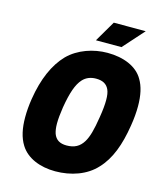

<svg xmlns="http://www.w3.org/2000/svg" viewBox="-128 -973 905 1074"><g transform="rotate(15 324.0 -436.0)"><path d="M325 -759H473L581 -880H396ZM294 8C385 8 473 -22 529 -84C587 -145 620 -234 638 -349C645 -391 648 -429 648 -463C648 -526 637 -576 614 -614C578 -677 499 -708 407 -708C325 -708 239 -679 181 -621C122 -560 82 -469 63 -349C57 -311 54 -275 54 -241C54 -178 65 -125 91 -84C129 -23 206 8 294 8ZM318 -148C279 -148 255 -163 243 -195C238 -210 235 -229 235 -253C235 -279 238 -310 244 -349C259 -438 277 -489 305 -520C324 -541 350 -552 382 -552C420 -552 444 -539 457 -511C464 -496 467 -476 467 -450C467 -424 464 -391 457 -349C445 -272 433 -230 415 -200C393 -164 363 -148 318 -148Z"/></g></svg>

Font: Arthouse Owned Black
Style: Italic
Weight: 900
Italic angle: -10°
Designer: Jeremy Tribby
Foundry: Tribby Type
Version: Version 1.000;PS 001.000;hotconv 1.0.88;makeotf.lib2.5.64775